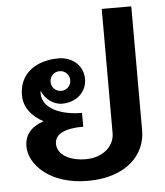

<svg xmlns="http://www.w3.org/2000/svg" viewBox="-52 -746 696 809"><g transform="rotate(-5 296.0 -341.5)"><path d="M208.3 -370.8C185 -370.8 166.7 -389.2 166.7 -412.5C166.7 -435.8 185 -454.2 208.3 -454.2C231.7 -454.2 250 -435.8 250 -412.5C250 -389.2 231.7 -370.8 208.3 -370.8ZM208.3 -316.7C265 -316.7 312.5 -354.2 312.5 -412.5C312.5 -470.8 265 -508.3 208.3 -508.3C120.8 -508.3 41.7 -465 41.7 -366.7C41.7 -315 74.2 -275.8 122.5 -250C67.5 -230.8 41.7 -197.5 41.7 -150C41.7 -74.2 126.7 16.7 287.5 16.7C448.3 16.7 533.3 -70.8 533.3 -175V-700H408.3V-175C408.3 -115.8 354.2 -75 287.5 -75C220.8 -75 167.5 -102.5 166.7 -150C166.7 -191.7 209.2 -212.5 287.5 -212.5V-270.8C190.8 -270.8 120.8 -308.3 120.8 -366.7C120.8 -370.8 120.8 -375 121.7 -378.3C135.8 -345.8 167.5 -316.7 208.3 -316.7Z"/></g></svg>

Font: BoonHome
Style: Bold
Weight: 700
Designer: Sungsit Sawaiwan
Foundry: Sungsit Sawaiwan
Version: Version 0.2